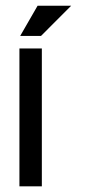

<svg xmlns="http://www.w3.org/2000/svg" viewBox="-20 -660 309 680"><path d="M128.2 -488.3H48.8V0H128.2ZM51.5 -532.7H125.2L232.2 -639.8H113.2Z"/></svg>

Font: SaysetthaMai Thin
Style: Regular
Weight: 100
Designer: John M. Durdin
Foundry: Lao Script for Windows
Version: Version 1.101